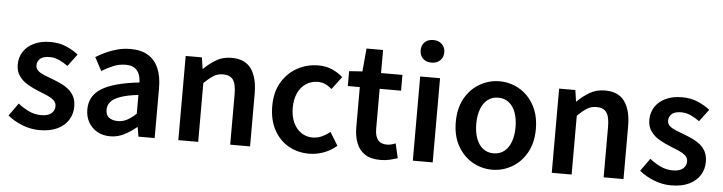

<svg xmlns="http://www.w3.org/2000/svg" viewBox="-48 -1024 4748 1261"><g transform="rotate(5 2325.5 -393.5)"><path d="M238 14Q181 14 125 -8Q69 -30 28 -64L88 -148Q125 -119 162 -102Q199 -85 241 -85Q286 -85 308 -104Q330 -123 330 -152Q330 -175 312.5 -190.5Q295 -206 267.5 -218Q240 -230 211 -241Q175 -255 140 -275Q105 -295 82 -326Q59 -357 59 -403Q59 -451 83.5 -488.5Q108 -526 153.5 -547.5Q199 -569 261 -569Q319 -569 365.5 -549Q412 -529 445 -502L385 -422Q356 -443 326 -456.5Q296 -470 264 -470Q222 -470 202 -452.5Q182 -435 182 -409Q182 -387 197.5 -373Q213 -359 239 -348.5Q265 -338 295 -327Q324 -316 352 -303Q380 -290 403 -271Q426 -252 439.5 -225Q453 -198 453 -159Q453 -111 428.5 -71.5Q404 -32 356 -9Q308 14 238 14Z M704 14Q655 14 618.5 -7Q582 -28 561 -64.5Q540 -101 540 -149Q540 -239 618 -287.5Q696 -336 866 -355Q865 -385 855.5 -409.5Q846 -434 824.5 -448.5Q803 -463 766 -463Q724 -463 685 -447Q646 -431 609 -408L562 -496Q593 -515 628.5 -531.5Q664 -548 704.5 -558.5Q745 -569 789 -569Q859 -569 905 -541Q951 -513 974 -459.5Q997 -406 997 -329V0H890L880 -61H876Q839 -30 796 -8Q753 14 704 14ZM746 -90Q779 -90 807.5 -105.5Q836 -121 866 -149V-273Q791 -264 747 -248Q703 -232 684.5 -209.5Q666 -187 666 -159Q666 -122 688.5 -106Q711 -90 746 -90Z M1153 0V-555H1260L1271 -480H1273Q1310 -517 1354 -543Q1398 -569 1455 -569Q1544 -569 1585 -511Q1626 -453 1626 -348V0H1495V-331Q1495 -400 1474.5 -428Q1454 -456 1409 -456Q1373 -456 1345.5 -438.5Q1318 -421 1284 -388V0Z M2016 14Q1940 14 1879.5 -20.5Q1819 -55 1783.5 -120.5Q1748 -186 1748 -277Q1748 -370 1787 -435Q1826 -500 1889.5 -534.5Q1953 -569 2027 -569Q2079 -569 2119 -551Q2159 -533 2189 -506L2126 -422Q2104 -441 2082 -451Q2060 -461 2034 -461Q1990 -461 1955.5 -438.5Q1921 -416 1902 -374.5Q1883 -333 1883 -277Q1883 -222 1902 -180.5Q1921 -139 1954 -116.5Q1987 -94 2029 -94Q2062 -94 2091 -107.5Q2120 -121 2144 -141L2197 -54Q2158 -20 2110.5 -3Q2063 14 2016 14Z M2486 14Q2422 14 2383.5 -11.5Q2345 -37 2327.5 -82.5Q2310 -128 2310 -188V-451H2231V-549L2318 -555L2332 -707H2441V-555H2582V-451H2441V-187Q2441 -139 2460.5 -114.5Q2480 -90 2520 -90Q2534 -90 2549.5 -94Q2565 -98 2577 -103L2599 -7Q2577 0 2548.5 7Q2520 14 2486 14Z M2699 0V-555H2830V0ZM2765 -652Q2729 -652 2708 -672.5Q2687 -693 2687 -727Q2687 -760 2708 -780.5Q2729 -801 2765 -801Q2799 -801 2821 -780.5Q2843 -760 2843 -727Q2843 -693 2821 -672.5Q2799 -652 2765 -652Z M3222 14Q3153 14 3092.5 -20.5Q3032 -55 2995 -120.5Q2958 -186 2958 -277Q2958 -370 2995 -435Q3032 -500 3092.5 -534.5Q3153 -569 3222 -569Q3274 -569 3321.5 -549.5Q3369 -530 3406 -492.5Q3443 -455 3464.5 -401Q3486 -347 3486 -277Q3486 -186 3449 -120.5Q3412 -55 3351.5 -20.5Q3291 14 3222 14ZM3222 -94Q3263 -94 3292 -116.5Q3321 -139 3336.5 -180.5Q3352 -222 3352 -277Q3352 -333 3336.5 -374.5Q3321 -416 3292 -438.5Q3263 -461 3222 -461Q3182 -461 3153 -438.5Q3124 -416 3108.5 -374.5Q3093 -333 3093 -277Q3093 -222 3108.5 -180.5Q3124 -139 3153 -116.5Q3182 -94 3222 -94Z M3615 0V-555H3722L3733 -480H3735Q3772 -517 3816 -543Q3860 -569 3917 -569Q4006 -569 4047 -511Q4088 -453 4088 -348V0H3957V-331Q3957 -400 3936.5 -428Q3916 -456 3871 -456Q3835 -456 3807.5 -438.5Q3780 -421 3746 -388V0Z M4402 14Q4345 14 4289 -8Q4233 -30 4192 -64L4252 -148Q4289 -119 4326 -102Q4363 -85 4405 -85Q4450 -85 4472 -104Q4494 -123 4494 -152Q4494 -175 4476.5 -190.5Q4459 -206 4431.5 -218Q4404 -230 4375 -241Q4339 -255 4304 -275Q4269 -295 4246 -326Q4223 -357 4223 -403Q4223 -451 4247.5 -488.5Q4272 -526 4317.5 -547.5Q4363 -569 4425 -569Q4483 -569 4529.5 -549Q4576 -529 4609 -502L4549 -422Q4520 -443 4490 -456.5Q4460 -470 4428 -470Q4386 -470 4366 -452.5Q4346 -435 4346 -409Q4346 -387 4361.5 -373Q4377 -359 4403 -348.5Q4429 -338 4459 -327Q4488 -316 4516 -303Q4544 -290 4567 -271Q4590 -252 4603.5 -225Q4617 -198 4617 -159Q4617 -111 4592.5 -71.5Q4568 -32 4520 -9Q4472 14 4402 14Z"/></g></svg>

Font: Noto Sans KR Thin SemiBold
Style: Regular
Weight: 600
Version: Version 2.004-H2;hotconv 1.0.118;makeotfexe 2.5.65603